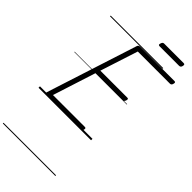

<svg xmlns="http://www.w3.org/2000/svg" viewBox="-490 -1294 1900 1900"><g transform="rotate(45 459.5 -344.0)"><path d="M111 0Q97 0 90.5 -5.5Q84 -11 88 -23L396 -979Q399 -988 406 -993Q413 -998 428 -998H905Q916 -998 918 -991.5Q920 -985 917 -973Q914 -960 907.5 -954Q901 -948 891 -948H441L313 -552H691Q702 -552 704 -546Q706 -540 703 -528Q699 -514 692.5 -508Q686 -502 677 -502H297L152 -50H598Q609 -50 611.5 -44Q614 -38 611 -25Q607 -12 600.5 -6Q594 0 584 0ZM557 -1137Q545 -1137 542 -1143.5Q539 -1150 543 -1161Q547 -1175 553 -1181.5Q559 -1188 571 -1188H843Q855 -1188 857.5 -1181Q860 -1174 857 -1161Q854 -1149 847.5 -1143Q841 -1137 829 -1137ZM0 490H735V500H0ZM0 -20H735V0H0ZM0 -505H735V-500H0ZM0 -1010H735V-1000H0Z"/></g></svg>

Font: Playwrite BE VLG Guides
Style: Regular
Weight: 400
Designer: Veronika Burian, José Scaglione
Foundry: TypeTogether
Version: Version 1.003